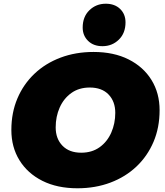

<svg xmlns="http://www.w3.org/2000/svg" viewBox="-20 -995 888 1031"><path d="M396 16Q287 16 207.5 -24Q128 -64 84.5 -134.5Q41 -205 41 -297Q41 -390 73.5 -466.5Q106 -543 165 -599Q224 -655 305 -685.5Q386 -716 482 -716Q591 -716 670.5 -676Q750 -636 793.5 -565.5Q837 -495 837 -403Q837 -310 804.5 -233.5Q772 -157 713 -101Q654 -45 573 -14.5Q492 16 396 16ZM416 -175Q474 -175 515 -204.5Q556 -234 577.5 -283Q599 -332 599 -389Q599 -450 563 -487.5Q527 -525 462 -525Q404 -525 363 -495.5Q322 -466 300.5 -417.5Q279 -369 279 -311Q279 -250 315.5 -212.5Q352 -175 416 -175ZM530 -747Q482 -747 453 -775.5Q424 -804 424 -847Q424 -905 460 -940Q496 -975 548 -975Q596 -975 625 -947Q654 -919 654 -875Q654 -817 618 -782Q582 -747 530 -747Z"/></svg>

Font: Montserrat Black
Style: Italic
Weight: 900
Italic angle: -11.3°
Designer: Julieta Ulanovsky
Foundry: Julieta Ulanovsky
Version: Version 9.000; ttfautohint (v1.8.4.7-5d5b)